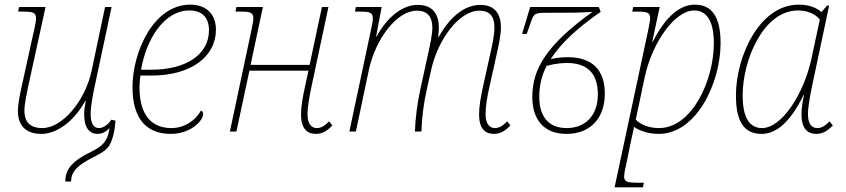

<svg xmlns="http://www.w3.org/2000/svg" viewBox="-20 -566 3640 826"><path d="M158 10C218 10 293 -35 347 -132H349C345 -113 342 -91 342 -74C342 -15 366 10 399 10C419 10 436 1 451 -15C449 0 446 14 441 25C430 49 416 65 374 86C294 125 261 159 261 215H286C286 168 319 143 380 111C430 86 450 73 463 31C472 3 475 -22 477 -47L459 -51C444 -28 423 -15 405 -15C384 -15 370 -34 370 -74C370 -108 378 -150 387 -193L460 -536H432L374 -261C346 -131 248 -15 162 -15C98 -15 85 -54 85 -90C85 -116 94 -159 103 -202L176 -536H62L58 -516H79C120 -516 135 -513 135 -487C135 -476 132 -459 127 -438L75 -202C67 -166 57 -120 57 -88C57 -35 83 10 158 10Z M714 10C802 10 854 -48 854 -75C854 -82 851 -88 844 -90C822 -48 773 -15 718 -15C634 -15 580 -68 580 -191C580 -206 582 -225 584 -241H633C802 -241 909 -323 909 -438C909 -505 868 -546 798 -546C641 -546 550 -343 550 -191C550 -51 614 10 714 10ZM587 -266C608 -394 685 -521 794 -521C851 -521 879 -489 879 -436C879 -332 782 -266 630 -266Z M1339 10C1368 10 1388 -4 1410 -26L1396 -44C1377 -24 1360 -15 1343 -15C1319 -15 1303 -34 1303 -74C1303 -108 1311 -150 1320 -193L1393 -536H1365L1312 -287H1058L1111 -536H997L993 -516H1014C1055 -516 1070 -513 1070 -487C1070 -476 1066 -459 1062 -438L969 0H997L1053 -262H1307L1292 -193C1282 -146 1275 -107 1275 -74C1275 -15 1299 10 1339 10Z M2105 10C2134 10 2154 -4 2176 -26L2162 -44C2143 -24 2127 -15 2109 -15C2085 -15 2069 -35 2069 -74C2069 -109 2076 -151 2086 -194L2117 -334C2125 -369 2135 -416 2135 -447C2135 -500 2114 -545 2046 -545C1986 -545 1921 -503 1868 -408H1865C1867 -422 1868 -435 1868 -447C1868 -500 1846 -545 1777 -545C1717 -545 1652 -502 1600 -409H1598L1622 -536H1511L1507 -516H1528C1569 -516 1584 -513 1584 -487C1584 -476 1581 -460 1576 -438L1483 0H1511L1567 -266C1596 -399 1687 -520 1773 -520C1830 -520 1840 -481 1840 -445C1840 -420 1831 -376 1822 -336L1789 -185C1775 -120 1767 -59 1765 0H1793C1795 -59 1802 -120 1817 -185L1835 -266C1864 -396 1955 -520 2042 -520C2099 -520 2107 -481 2107 -445C2107 -415 2098 -373 2089 -334L2058 -194C2048 -147 2041 -108 2041 -74C2041 -15 2065 10 2105 10Z M2417 10C2522 10 2582 -60 2582 -163C2582 -270 2523 -320 2422 -320C2407 -320 2382 -319 2349 -312C2397 -385 2469 -449 2564 -515L2556 -536H2261L2226 -420H2246L2264 -471C2277 -508 2281 -511 2330 -511C2420 -511 2481 -511 2529 -515C2331 -373 2270 -269 2270 -149C2270 -49 2322 10 2417 10ZM2418 -15C2345 -15 2300 -59 2300 -149C2300 -191 2308 -238 2332 -283C2375 -294 2405 -295 2419 -295C2502 -295 2552 -255 2552 -160C2552 -70 2499 -15 2418 -15Z M2624 240H2746L2750 220H2723C2679 220 2665 216 2665 193C2665 183 2669 162 2674 141L2697 29C2701 12 2704 -1 2708 -20C2731 -4 2767 10 2814 10C2977 10 3080 -211 3080 -380C3080 -492 3044 -546 2969 -546C2907 -546 2845 -498 2788 -386H2786L2818 -536H2704L2700 -516H2721C2764 -516 2777 -512 2777 -488C2777 -477 2773 -460 2769 -438ZM2815 -15C2772 -15 2736 -30 2715 -51L2753 -231C2785 -383 2883 -521 2966 -521C3017 -521 3051 -481 3051 -380C3051 -220 2957 -15 2815 -15Z M3256 10C3318 10 3378 -37 3437 -157H3439C3432 -125 3428 -100 3428 -74C3428 -15 3452 10 3492 10C3521 10 3541 -4 3563 -26L3549 -44C3530 -24 3513 -15 3496 -15C3472 -15 3456 -34 3456 -74C3456 -107 3464 -149 3473 -193L3547 -542H3538L3514 -514C3493 -533 3460 -546 3416 -546C3247 -546 3146 -323 3146 -155C3146 -45 3180 10 3256 10ZM3258 -15C3208 -15 3175 -55 3175 -155C3175 -310 3265 -521 3413 -521C3447 -521 3484 -510 3507 -482L3471 -314C3438 -162 3344 -15 3258 -15Z"/></svg>

Font: Noto Serif SemiCondensed Thin
Style: Italic
Weight: 100
Width: 4
Italic angle: -12°
Designer: Monotype Design Team
Foundry: Monotype Imaging Inc.
Version: Version 2.013